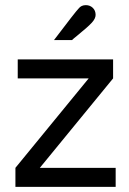

<svg xmlns="http://www.w3.org/2000/svg" viewBox="-20 -727 500 747"><path d="M314 -707Q330 -707 341 -696.5Q352 -686 352 -669Q352 -655 337.5 -639Q323 -623 280 -588Q265 -576 260 -571H190Q274 -682 286 -694Q296 -707 314 -707ZM40 0V-74L325 -422H49V-496H420V-422L135 -74H430V0Z"/></svg>

Font: Atkinson Hyperlegible Pro
Style: Regular
Weight: 400
Designer: Elliott Scott, Megan Eiswerth, Linus Boman, Theodore Petrosky, Jacob Perez
Foundry: Braille Institute
Version: Version 1.5.1